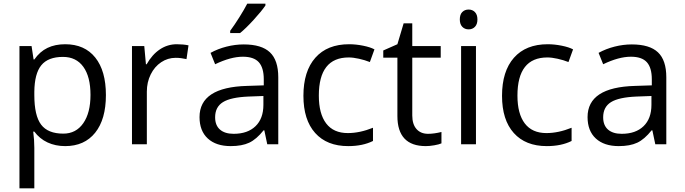

<svg xmlns="http://www.w3.org/2000/svg" viewBox="-20 -786 3731 1046"><path d="M557 -268Q557 -400 499 -472.5Q441 -545 335 -545Q280 -545 238.5 -525Q197 -505 167 -462H163L152 -535H86V240H167V20Q167 -23 161 -69H167Q196 -30 239 -10Q282 10 335 10Q440 10 498.5 -63Q557 -136 557 -268ZM473 -269Q473 -171 433.5 -114.5Q394 -58 325 -58Q241 -58 204 -107Q167 -156 167 -268V-286Q168 -385 205 -430.5Q242 -476 323 -476Q395 -476 434 -422Q473 -368 473 -269Z M779 -436H775L766 -535H699V0H780V-287Q780 -338 801 -380.5Q822 -423 858 -447Q894 -471 937 -471Q965 -471 996 -464L1007 -539Q978 -545 943 -545Q893 -545 851 -517Q809 -489 779 -436Z M1288 -606Q1319 -631 1361.5 -677.5Q1404 -724 1426 -756V-766H1327Q1311 -735 1284 -692Q1257 -649 1234 -618V-606ZM1496 -365Q1496 -458 1450.5 -501Q1405 -544 1308 -544Q1261 -544 1214 -532Q1167 -520 1127 -498L1152 -436Q1237 -477 1303 -477Q1363 -477 1390 -447Q1417 -417 1417 -354V-321L1326 -318Q1067 -311 1067 -148Q1067 -73 1112 -31.5Q1157 10 1237 10Q1298 10 1337.5 -8.5Q1377 -27 1416 -76H1420L1436 0H1496ZM1152 -147Q1152 -203 1194.5 -229.5Q1237 -256 1334 -260L1415 -263V-215Q1415 -140 1372 -98.5Q1329 -57 1253 -57Q1205 -57 1178.5 -80Q1152 -103 1152 -147Z M2012 -18V-90Q1940 -61 1875 -61Q1797 -61 1757 -113.5Q1717 -166 1717 -265Q1717 -473 1880 -473Q1904 -473 1935.5 -466Q1967 -459 1995 -448L2020 -517Q1998 -529 1958.5 -537Q1919 -545 1882 -545Q1763 -545 1698 -471.5Q1633 -398 1633 -264Q1633 -133 1697 -61.5Q1761 10 1877 10Q1956 10 2012 -18Z M2226 -157V-472H2381V-535H2226V-659H2179L2145 -545L2068 -511V-472H2145V-154Q2145 10 2300 10Q2320 10 2346 5.5Q2372 1 2385 -5V-67Q2345 -57 2312 -57Q2272 -57 2249 -83Q2226 -109 2226 -157Z M2533 -626Q2554 -626 2567.5 -640Q2581 -654 2581 -680Q2581 -706 2567.5 -720Q2554 -734 2533 -734Q2512 -734 2498.5 -720.5Q2485 -707 2485 -680Q2485 -654 2498.5 -640Q2512 -626 2533 -626ZM2492 -535V0H2573V-535Z M3094 -18V-90Q3022 -61 2957 -61Q2879 -61 2839 -113.5Q2799 -166 2799 -265Q2799 -473 2962 -473Q2986 -473 3017.5 -466Q3049 -459 3077 -448L3102 -517Q3080 -529 3040.5 -537Q3001 -545 2964 -545Q2845 -545 2780 -471.5Q2715 -398 2715 -264Q2715 -133 2779 -61.5Q2843 10 2959 10Q3038 10 3094 -18Z M3610 -365Q3610 -458 3564.5 -501Q3519 -544 3422 -544Q3375 -544 3328 -532Q3281 -520 3241 -498L3266 -436Q3351 -477 3417 -477Q3477 -477 3504 -447Q3531 -417 3531 -354V-321L3440 -318Q3181 -311 3181 -148Q3181 -73 3226 -31.5Q3271 10 3351 10Q3412 10 3451.5 -8.5Q3491 -27 3530 -76H3534L3550 0H3610ZM3266 -147Q3266 -203 3308.5 -229.5Q3351 -256 3448 -260L3529 -263V-215Q3529 -140 3486 -98.5Q3443 -57 3367 -57Q3319 -57 3292.5 -80Q3266 -103 3266 -147Z"/></svg>

Font: OpenSansMMV
Style: Regular
Weight: 400
Designer: Steve Matteson
Foundry: Ascender Corporation
Version: Version 4.000